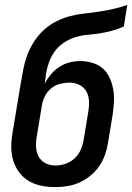

<svg xmlns="http://www.w3.org/2000/svg" viewBox="-20 -755 540 783"><path d="M206 8Q176 8 148.5 2.5Q121 -3 98 -16.5Q75 -30 58.5 -52Q42 -74 34 -100Q26 -126 26 -155Q26 -184 31 -213L65 -417Q70 -446 75.5 -474.5Q81 -503 91.5 -531Q102 -559 119 -585.5Q136 -612 159 -633Q182 -654 210 -668Q238 -682 267 -689.5Q296 -697 325 -700Q354 -703 383.5 -707.5Q413 -712 442 -718.5Q471 -725 499 -735L485 -647Q461 -636 436.5 -629.5Q412 -623 387 -619Q362 -615 337.5 -613Q313 -611 288 -603.5Q263 -596 240.5 -581Q218 -566 202.5 -544.5Q187 -523 179 -499Q171 -475 167 -450Q166 -441 165 -432Q164 -423 162 -413Q173 -434 188 -452Q203 -470 222.5 -482.5Q242 -495 263.5 -500.5Q285 -506 306 -506Q333 -506 357.5 -498.5Q382 -491 400 -475Q418 -459 428 -436Q438 -413 442 -388.5Q446 -364 444.5 -337.5Q443 -311 439 -285L420 -170Q416 -146 407.5 -122Q399 -98 384 -76.5Q369 -55 348 -38Q327 -21 303.5 -10.5Q280 0 255 4Q230 8 206 8ZM206 -80Q226 -80 247 -87Q268 -94 284 -109Q300 -124 309 -144Q318 -164 321 -184L340 -299Q344 -321 343 -342.5Q342 -364 332.5 -381.5Q323 -399 304.5 -408.5Q286 -418 264 -418Q245 -418 225 -413Q205 -408 189 -395Q173 -382 163.5 -363.5Q154 -345 151 -326L130 -199Q126 -177 127 -155.5Q128 -134 137.5 -116.5Q147 -99 165.5 -89.5Q184 -80 206 -80Z"/></svg>

Font: Iosevka Semibold
Style: Italic
Weight: 600
Italic angle: -9°
Monospace: yes
Designer: Belleve Invis
Foundry: Belleve Invis
Version: Version 32.5.0; ttfautohint (v1.8.4)